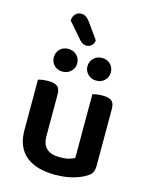

<svg xmlns="http://www.w3.org/2000/svg" viewBox="-132 -972 830 1070"><g transform="rotate(15 283.0 -437.5)"><path d="M503 -93Q503 -70 495 -54.5Q487 -39 466 -27Q437 -9 392.5 3Q348 15 291 15Q239 15 197 3.5Q155 -8 125 -32Q95 -56 79 -93Q63 -130 63 -181V-472Q71 -475 86.5 -477.5Q102 -480 121 -480Q156 -480 173 -467.5Q190 -455 190 -421V-183Q190 -131 216.5 -108.5Q243 -86 292 -86Q323 -86 344.5 -92Q366 -98 377 -105V-472Q385 -475 400.5 -477.5Q416 -480 434 -480Q470 -480 486.5 -467.5Q503 -455 503 -421ZM251 -616Q251 -589 231.5 -570Q212 -551 183 -551Q153 -551 134.5 -570Q116 -589 116 -616Q116 -644 134.5 -663Q153 -682 183 -682Q212 -682 231.5 -663Q251 -644 251 -616ZM445 -616Q445 -589 426 -570Q407 -551 378 -551Q349 -551 329.5 -570Q310 -589 310 -616Q310 -644 329.5 -663Q349 -682 378 -682Q407 -682 426 -663Q445 -644 445 -616ZM154 -838Q155 -862 169 -876Q183 -890 201 -890Q218 -890 230 -881.5Q242 -873 253 -858L318 -767Q315 -746 302 -735.5Q289 -725 274 -725Q252 -725 233 -747Z"/></g></svg>

Font: Baloo Tammudu 2 SemiBold
Style: Regular
Weight: 600
Designer: Maithili Shingre, Omkar Shende and Ek Type
Foundry: Ek Type
Version: Version 1.640;hotconv 1.0.111;makeotfexe 2.5.65597; ttfautoh